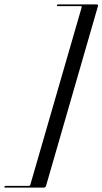

<svg xmlns="http://www.w3.org/2000/svg" viewBox="-94 -744 467 876"><path d="M44.5 98.5 278.5 -710.5Q280 -716 274.5 -716H169Q165 -716 165.5 -720Q167 -724 171.5 -724H347Q355.5 -724 352.5 -714.5L116.5 102.5Q114 112 105.5 112H-70.5Q-75.5 112 -73.5 108Q-72.5 104 -67.5 104H38Q43 104 44.5 98.5Z"/></svg>

Font: Fraunces 144pt
Style: Italic
Weight: 400
Italic angle: -16°
Version: Version 1.000;[b76b70a41]